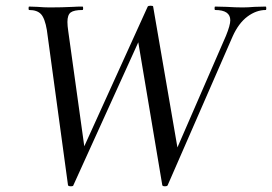

<svg xmlns="http://www.w3.org/2000/svg" viewBox="-20 -648 952 672"><path d="M82 -625 111 -624Q135 -622 154 -622Q196 -622 236 -624Q249 -625 269 -625Q271 -625 271 -619Q271 -613 269 -613Q239 -613 227.5 -604.5Q216 -596 216 -571Q216 -558 219 -538L275 -136L497 -625Q499 -628 507 -628Q516 -628 516 -625L601 -132L771 -523Q786 -560 786 -577Q786 -613 733 -613Q731 -613 731 -619Q731 -625 733 -625L773 -624Q805 -622 829 -622Q847 -622 871 -624L910 -625Q912 -625 912 -619Q912 -613 910 -613Q877 -613 846 -590Q815 -567 794 -520L567 0Q566 4 557 4Q549 4 548 0L464 -500L237 0Q237 4 228 4Q219 4 218 0L144 -543Q137 -584 123.5 -598.5Q110 -613 82 -613Q80 -613 80 -619Q80 -625 82 -625Z"/></svg>

Font: CormorantInfant-MediumItalic
Style: Italic
Weight: 500
Italic angle: -10°
Designer: Christian Thalmann (Catharsis Fonts)
Foundry: Catharsis Fonts
Version: Version 3.303